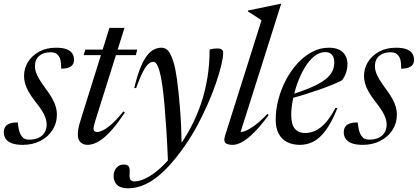

<svg xmlns="http://www.w3.org/2000/svg" viewBox="-31 -755 2206 1014"><path d="M62.5 -108.5Q65.5 -82 70 -65Q74.5 -48 83 -36.5Q91.5 -25 101.2 -21.2Q111 -17.5 122.5 -17.5Q151.5 -17.5 172.2 -27Q193 -36.5 204.2 -54.5Q215.5 -72.5 215.5 -98Q215.5 -114 209.8 -131.2Q204 -148.5 190.8 -170Q177.5 -191.5 154.5 -220Q132 -249 119.2 -272.2Q106.5 -295.5 101.2 -315.2Q96 -335 96 -353.5Q96 -395 117.5 -428.8Q139 -462.5 176.8 -482.8Q214.5 -503 264.5 -503Q300 -503 321 -494.8Q342 -486.5 351 -472.2Q360 -458 360 -439Q360 -424.5 353.2 -414.2Q346.5 -404 331.8 -398.2Q317 -392.5 292 -392.5Q292.5 -420 289 -435.8Q285.5 -451.5 277.5 -461Q270 -471 260 -475Q250 -479 236 -479Q198.5 -479 176 -459.8Q153.5 -440.5 153.5 -404.5Q153.5 -390.5 158.5 -374.8Q163.5 -359 175.8 -338Q188 -317 210.5 -286.5Q233 -257 245.8 -233.2Q258.5 -209.5 264 -189.8Q269.5 -170 269.5 -151Q269.5 -104.5 246 -68Q222.5 -31.5 181.8 -10.8Q141 10 89.5 10Q53 10 31 1.5Q9 -7 -1 -22Q-11 -37 -11 -56Q-11 -73.5 -3.2 -85.2Q4.5 -97 21 -102.8Q37.5 -108.5 62.5 -108.5Z M411 -464 419.5 -493H693.5L686.5 -464ZM471.5 -114.5Q468.5 -104 466.5 -96.5Q464.5 -89 463.8 -84Q463 -79 463 -75Q463 -66 468.2 -62Q473.5 -58 483 -58Q494.5 -58 513.2 -67Q532 -76 558.8 -99.5Q585.5 -123 620.5 -166.5L628.5 -161Q594 -109 565.2 -75.5Q536.5 -42 512.5 -23.5Q488.5 -5 468.2 2.5Q448 10 431 10Q409.5 10 394.8 -3Q380 -16 380 -46.5Q380 -57.5 382.8 -75Q385.5 -92.5 397 -128L547 -608H626.5Z M688 -290H678Q692.5 -351.5 708.8 -392.8Q725 -434 743 -458.2Q761 -482.5 780.8 -492.8Q800.5 -503 821.5 -503Q835 -503 846 -496.2Q857 -489.5 866.8 -472.8Q876.5 -456 885.5 -426.5Q895 -397.5 903.8 -335Q912.5 -272.5 919.8 -181.2Q927 -90 929 27.5L856.5 107.5Q852.5 7.5 847.5 -69.5Q842.5 -146.5 837.5 -202.8Q832.5 -259 827.2 -296.8Q822 -334.5 817 -356.5Q810.5 -386 804 -401.5Q797.5 -417 791.2 -422.8Q785 -428.5 778 -428.5Q766 -428.5 752.8 -417.2Q739.5 -406 724 -376.2Q708.5 -346.5 688 -290ZM888.5 52 901 36.5Q943.5 -19.5 976 -80.8Q1008.5 -142 1030.8 -208Q1053 -274 1064.5 -345Q1076 -416 1076 -493Q1088.5 -497 1098 -498Q1107.5 -499 1118 -499Q1133.5 -499 1140.5 -493.2Q1147.5 -487.5 1147.5 -476.5Q1147.5 -452 1137.8 -410.8Q1128 -369.5 1110.2 -317.5Q1092.5 -265.5 1067.5 -208.5Q1042.5 -151.5 1012.5 -95Q982.5 -38.5 948 11Q891 93.5 839.2 144Q787.5 194.5 739.8 217Q692 239.5 646.5 239.5Q605.5 239.5 587.2 221.5Q569 203.5 569 175Q569 149.5 583.5 131.8Q598 114 622 114Q643 114 649.5 125Q656 136 653.5 161Q651.5 186 658 194.5Q664.5 203 679 203Q706 203 741.2 185.5Q776.5 168 814.5 134Q852.5 100 888.5 52Z M1350 -647.5Q1341 -654 1329.8 -661.5Q1318.5 -669 1305.5 -677.5Q1292.5 -686 1278 -694.5L1279 -699.5L1450 -735H1454L1235 -43L1226 -60.5Q1235.5 -55 1255.8 -60.5Q1276 -66 1307.5 -87.8Q1339 -109.5 1381.5 -153.5L1388 -147.5Q1346.5 -91 1311.8 -56.2Q1277 -21.5 1248.8 -5.8Q1220.5 10 1198.5 10Q1168.5 10 1158.8 -1.2Q1149 -12.5 1158 -39.5Z M1688 -480Q1655.5 -480 1627.5 -456.8Q1599.5 -433.5 1577.2 -396Q1555 -358.5 1539.2 -314Q1523.5 -269.5 1515.2 -226.2Q1507 -183 1507 -150Q1507 -97.5 1526.2 -75Q1545.5 -52.5 1581 -52.5Q1608 -52.5 1634.2 -64.5Q1660.5 -76.5 1687.2 -105.5Q1714 -134.5 1740.5 -185L1751 -184.5Q1720.5 -108 1688.8 -65.8Q1657 -23.5 1623.5 -6.8Q1590 10 1553 10Q1513 10 1484.2 -5.2Q1455.5 -20.5 1440.2 -50Q1425 -79.5 1425 -122.5Q1425 -175.5 1439.2 -229.8Q1453.5 -284 1479.2 -333Q1505 -382 1540.2 -420.2Q1575.5 -458.5 1617.2 -480.8Q1659 -503 1705.5 -503Q1740.5 -503 1762 -491.5Q1783.5 -480 1793.8 -460.5Q1804 -441 1804 -417Q1804 -395.5 1797.2 -373.2Q1790.5 -351 1775.5 -331Q1757.5 -321.5 1727.5 -309Q1697.5 -296.5 1659.8 -283.2Q1622 -270 1580.5 -257Q1539 -244 1498.5 -233.5L1501 -253.5Q1557 -270.5 1597.2 -287Q1637.5 -303.5 1664 -319.8Q1690.5 -336 1706 -353Q1721.5 -370 1728 -388.2Q1734.5 -406.5 1734.5 -426Q1734.5 -442.5 1729 -454.5Q1723.5 -466.5 1713.2 -473.2Q1703 -480 1688 -480Z M1858 -108.5Q1861 -82 1865.5 -65Q1870 -48 1878.5 -36.5Q1887 -25 1896.8 -21.2Q1906.5 -17.5 1918 -17.5Q1947 -17.5 1967.8 -27Q1988.5 -36.5 1999.8 -54.5Q2011 -72.5 2011 -98Q2011 -114 2005.2 -131.2Q1999.5 -148.5 1986.2 -170Q1973 -191.5 1950 -220Q1927.5 -249 1914.8 -272.2Q1902 -295.5 1896.8 -315.2Q1891.5 -335 1891.5 -353.5Q1891.5 -395 1913 -428.8Q1934.5 -462.5 1972.2 -482.8Q2010 -503 2060 -503Q2095.5 -503 2116.5 -494.8Q2137.5 -486.5 2146.5 -472.2Q2155.5 -458 2155.5 -439Q2155.5 -424.5 2148.8 -414.2Q2142 -404 2127.2 -398.2Q2112.5 -392.5 2087.5 -392.5Q2088 -420 2084.5 -435.8Q2081 -451.5 2073 -461Q2065.5 -471 2055.5 -475Q2045.5 -479 2031.5 -479Q1994 -479 1971.5 -459.8Q1949 -440.5 1949 -404.5Q1949 -390.5 1954 -374.8Q1959 -359 1971.2 -338Q1983.5 -317 2006 -286.5Q2028.5 -257 2041.2 -233.2Q2054 -209.5 2059.5 -189.8Q2065 -170 2065 -151Q2065 -104.5 2041.5 -68Q2018 -31.5 1977.2 -10.8Q1936.5 10 1885 10Q1848.5 10 1826.5 1.5Q1804.5 -7 1794.5 -22Q1784.5 -37 1784.5 -56Q1784.5 -73.5 1792.2 -85.2Q1800 -97 1816.5 -102.8Q1833 -108.5 1858 -108.5Z"/></svg>

Font: Newsreader 60pt
Style: Italic
Weight: 400
Italic angle: -17°
Designer: Hugues Gentile
Foundry: Production Type
Version: Version 1.003